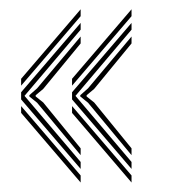

<svg xmlns="http://www.w3.org/2000/svg" viewBox="-20 -516 375 409"><path d="M25 -333.5V-348.2L151.8 -496.2V-481.5ZM151.8 -156.2 25 -304.2V-319.5L151.8 -467.2V-452.8L32.2 -311.8L151.8 -171ZM151.8 -185.5 59 -297.2 42.5 -310.5V-313.2L59 -327.8L151.8 -438.2V-423.5L72 -326.5L56 -313.2V-310.5L72 -297.8L151.8 -200ZM151.8 -127.2 25 -275.5V-290L151.8 -142.2ZM133.5 -333.5V-348.2L260.2 -496.2V-481.5ZM260.2 -156.2 133.5 -304.2V-319.5L260.2 -467.2V-452.8L140.8 -311.8L260.2 -171ZM260.2 -185.5 167.5 -297.2 151 -310.5V-313.2L167.5 -327.8L260.2 -438.2V-423.5L180.5 -326.5L164.5 -313.2V-310.5L180.5 -297.8L260.2 -200ZM260.2 -127.2 133.5 -275.5V-290L260.2 -142.2Z"/></svg>

Font: Big Shoulders Inline Display
Style: Regular
Weight: 400
Designer: Patric King
Foundry: XO Type Co
Version: Version 1.000